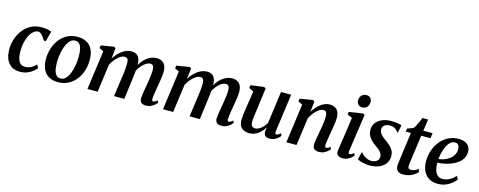

<svg xmlns="http://www.w3.org/2000/svg" viewBox="-32 -1496 5576 2233"><g transform="rotate(15 2756.0 -380.0)"><path d="M209.5 10Q124.5 10 75.8 -47.2Q27 -104.5 26 -209Q25.5 -269.5 44.5 -330.5Q63.5 -391.5 101.2 -442.5Q139 -493.5 195.5 -524.5Q252 -555.5 327 -555.5Q355 -555.5 388.5 -550.2Q422 -545 445 -535L412 -411.5L386 -414Q374 -436.5 360 -455.2Q346 -474 331.2 -485.5Q316.5 -497 302 -497Q273.5 -497 247 -476.5Q220.5 -456 200.2 -418.5Q180 -381 168.2 -329.5Q156.5 -278 157 -216Q158 -163 169.2 -128.8Q180.5 -94.5 201.8 -77.8Q223 -61 254.5 -61Q283.5 -61 307 -69.5Q330.5 -78 349.8 -92Q369 -106 385.5 -123.5L407 -86Q393 -66.5 366 -44Q339 -21.5 299.8 -5.8Q260.5 10 209.5 10Z M757.5 -556.5Q824.5 -556.5 870.2 -530.5Q916 -504.5 939.5 -454.8Q963 -405 963 -334Q963.5 -266 943.8 -203.5Q924 -141 886 -92.5Q848 -44 794 -15.8Q740 12.5 672 12.5Q606 12.5 560.5 -13.5Q515 -39.5 491.5 -89Q468 -138.5 467.5 -208.5Q467.5 -278 487.2 -340.5Q507 -403 544.8 -451.8Q582.5 -500.5 636.2 -528.5Q690 -556.5 757.5 -556.5ZM743 -507Q713 -507 690 -488Q667 -469 650.2 -437.2Q633.5 -405.5 622.5 -366Q611.5 -326.5 606.2 -284.8Q601 -243 601.5 -204.5Q601.5 -146 612 -108.8Q622.5 -71.5 642 -54Q661.5 -36.5 689 -36.5Q718.5 -36.5 741.2 -55.5Q764 -74.5 780.8 -106.2Q797.5 -138 808.2 -177.5Q819 -217 824.2 -258.8Q829.5 -300.5 829.5 -339Q829 -397 819.5 -434Q810 -471 791 -489Q772 -507 743 -507Z M1217 -543 1203 -413.5Q1219.5 -442 1242.2 -467.5Q1265 -493 1291.5 -513Q1318 -533 1347.2 -544.2Q1376.5 -555.5 1407 -555.5Q1443.5 -555.5 1467.2 -541Q1491 -526.5 1503.2 -496Q1515.5 -465.5 1516 -417.5Q1516 -410.5 1515.5 -401.8Q1515 -393 1514 -383.5Q1513 -374 1511.5 -364L1495 -379Q1512 -419 1535.2 -451.5Q1558.5 -484 1586.5 -507.2Q1614.5 -530.5 1646.2 -543Q1678 -555.5 1712 -555.5Q1765 -555.5 1797 -523.2Q1829 -491 1829 -419Q1829 -399.5 1825.2 -369.5Q1821.5 -339.5 1816.2 -306.5Q1811 -273.5 1806 -245Q1801.5 -218.5 1796.8 -189.8Q1792 -161 1788.2 -134.2Q1784.5 -107.5 1783.5 -88Q1783 -70.5 1787.5 -64.2Q1792 -58 1799.5 -58Q1809.5 -58 1820.5 -64Q1831.5 -70 1848 -84.5L1860.5 -58Q1854 -49 1836.5 -32.8Q1819 -16.5 1791.8 -3Q1764.5 10.5 1728 10.5Q1700 10.5 1683.8 1.5Q1667.5 -7.5 1661 -23Q1654.5 -38.5 1654.5 -58Q1655 -75 1658.8 -102.2Q1662.5 -129.5 1668 -160.8Q1673.5 -192 1678.5 -221.5Q1683 -250 1688.2 -282.8Q1693.5 -315.5 1697.2 -347Q1701 -378.5 1701 -404Q1700.5 -444.5 1689.5 -459.2Q1678.5 -474 1654 -474Q1634.5 -474 1612 -461.5Q1589.5 -449 1567.2 -426.8Q1545 -404.5 1525.5 -374.2Q1506 -344 1493 -308L1514 -381.5Q1513 -360 1510.8 -335.8Q1508.5 -311.5 1505.5 -287.2Q1502.5 -263 1499.5 -240.5L1468 0H1344.5L1375 -220Q1379.5 -249.5 1383.8 -282.2Q1388 -315 1391 -346.5Q1394 -378 1393.5 -402.5Q1393 -445.5 1381.8 -459.8Q1370.5 -474 1343 -474Q1326 -474 1305.8 -463Q1285.5 -452 1264.8 -433Q1244 -414 1225.5 -389.2Q1207 -364.5 1193 -337.5L1147 0H1024.5L1089 -471L1036.5 -496L1043 -529.5L1195 -555Z M2126.5 -543 2112.5 -413.5Q2129 -442 2151.8 -467.5Q2174.5 -493 2201 -513Q2227.5 -533 2256.8 -544.2Q2286 -555.5 2316.5 -555.5Q2353 -555.5 2376.8 -541Q2400.5 -526.5 2412.8 -496Q2425 -465.5 2425.5 -417.5Q2425.5 -410.5 2425 -401.8Q2424.5 -393 2423.5 -383.5Q2422.5 -374 2421 -364L2404.5 -379Q2421.5 -419 2444.8 -451.5Q2468 -484 2496 -507.2Q2524 -530.5 2555.8 -543Q2587.5 -555.5 2621.5 -555.5Q2674.5 -555.5 2706.5 -523.2Q2738.5 -491 2738.5 -419Q2738.5 -399.5 2734.8 -369.5Q2731 -339.5 2725.8 -306.5Q2720.5 -273.5 2715.5 -245Q2711 -218.5 2706.2 -189.8Q2701.5 -161 2697.8 -134.2Q2694 -107.5 2693 -88Q2692.5 -70.5 2697 -64.2Q2701.5 -58 2709 -58Q2719 -58 2730 -64Q2741 -70 2757.5 -84.5L2770 -58Q2763.5 -49 2746 -32.8Q2728.5 -16.5 2701.2 -3Q2674 10.5 2637.5 10.5Q2609.5 10.5 2593.2 1.5Q2577 -7.5 2570.5 -23Q2564 -38.5 2564 -58Q2564.5 -75 2568.2 -102.2Q2572 -129.5 2577.5 -160.8Q2583 -192 2588 -221.5Q2592.5 -250 2597.8 -282.8Q2603 -315.5 2606.8 -347Q2610.5 -378.5 2610.5 -404Q2610 -444.5 2599 -459.2Q2588 -474 2563.5 -474Q2544 -474 2521.5 -461.5Q2499 -449 2476.8 -426.8Q2454.5 -404.5 2435 -374.2Q2415.5 -344 2402.5 -308L2423.5 -381.5Q2422.5 -360 2420.2 -335.8Q2418 -311.5 2415 -287.2Q2412 -263 2409 -240.5L2377.5 0H2254L2284.5 -220Q2289 -249.5 2293.2 -282.2Q2297.5 -315 2300.5 -346.5Q2303.5 -378 2303 -402.5Q2302.5 -445.5 2291.2 -459.8Q2280 -474 2252.5 -474Q2235.5 -474 2215.2 -463Q2195 -452 2174.2 -433Q2153.5 -414 2135 -389.2Q2116.5 -364.5 2102.5 -337.5L2056.5 0H1934L1998.5 -471L1946 -496L1952.5 -529.5L2104.5 -555Z M2972 10.5Q2939 10.5 2911 -1.8Q2883 -14 2865.5 -41Q2848 -68 2847.5 -111.5Q2847.5 -128 2849.2 -149.5Q2851 -171 2854 -195.2Q2857 -219.5 2860.5 -243Q2864 -266.5 2867 -287L2895 -470.5L2838.5 -500L2844.5 -533.5L3003 -554.5L3024.5 -542.5L2991 -287Q2988.5 -266.5 2985.2 -244.5Q2982 -222.5 2979.2 -201.5Q2976.5 -180.5 2974.8 -162.5Q2973 -144.5 2973 -132Q2973 -105.5 2979 -90.2Q2985 -75 2996.8 -68.5Q3008.5 -62 3026 -62Q3050 -62 3073.8 -76Q3097.5 -90 3118.5 -112.8Q3139.5 -135.5 3155 -161L3208 -548.5H3330.5L3267.5 -93.5Q3265 -75 3270 -66.2Q3275 -57.5 3284.5 -57.5Q3293.5 -57.5 3304.5 -63.8Q3315.5 -70 3332.5 -85L3345 -57.5Q3338.5 -47.5 3321 -31.5Q3303.5 -15.5 3277.5 -2.8Q3251.5 10 3219 10Q3183.5 10 3166.8 -6.2Q3150 -22.5 3149 -48.5Q3149 -51.5 3149.2 -58Q3149.5 -64.5 3150.5 -72.8Q3151.5 -81 3152.8 -89.5Q3154 -98 3155 -105L3153.5 -106Q3139.5 -84 3121.5 -63.2Q3103.5 -42.5 3080.8 -25.8Q3058 -9 3031 0.8Q3004 10.5 2972 10.5Z M3597.5 -414Q3615 -442.5 3636.5 -468.2Q3658 -494 3683.5 -513.5Q3709 -533 3737.2 -544.2Q3765.5 -555.5 3796.5 -555.5Q3850 -555.5 3881.5 -524Q3913 -492.5 3913 -419Q3913 -399.5 3909 -369.2Q3905 -339 3899.5 -306Q3894 -273 3889.5 -245Q3885 -219 3880 -190Q3875 -161 3871 -134.2Q3867 -107.5 3866.5 -88Q3866.5 -70.5 3871 -64.2Q3875.5 -58 3882.5 -58Q3892 -58 3902.8 -63.2Q3913.5 -68.5 3929 -82L3941 -55Q3935 -46.5 3917.8 -30.8Q3900.5 -15 3873.5 -2.2Q3846.5 10.5 3810 10.5Q3783 10.5 3766.8 1.5Q3750.5 -7.5 3743.5 -23Q3736.5 -38.5 3736.5 -58.5Q3737 -71 3739.2 -89.8Q3741.5 -108.5 3745.5 -130.5Q3749.5 -152.5 3753.8 -175.8Q3758 -199 3761.5 -220Q3765.5 -242 3769.5 -266.2Q3773.5 -290.5 3777 -314.8Q3780.5 -339 3782.8 -362Q3785 -385 3785 -404Q3785 -431 3780.2 -446.2Q3775.5 -461.5 3765 -467.8Q3754.5 -474 3737 -474Q3719 -474 3698.5 -462.5Q3678 -451 3657.8 -431.2Q3637.5 -411.5 3619.2 -386.2Q3601 -361 3587.5 -333.5L3541.5 0H3419.5L3483.5 -471L3431 -496L3437.5 -529.5L3590 -555L3611.5 -543Z M4097.5 10.5Q4073 10.5 4055.2 2.8Q4037.5 -5 4029 -19.8Q4020.5 -34.5 4023 -57Q4025 -75 4029.8 -106.8Q4034.5 -138.5 4040.8 -180.2Q4047 -222 4054.2 -270.5Q4061.5 -319 4068.8 -370.2Q4076 -421.5 4082.5 -472L4023.5 -496.5L4029.5 -529.5L4194 -554.5L4216.5 -542.5L4150.5 -93Q4147.5 -74.5 4152.5 -66.2Q4157.5 -58 4166.5 -58Q4176.5 -58 4187.2 -63.8Q4198 -69.5 4214.5 -84.5L4226.5 -57.5Q4220 -47.5 4202.8 -31.5Q4185.5 -15.5 4159.2 -2.5Q4133 10.5 4097.5 10.5ZM4163.5 -620Q4135 -620 4116.2 -640Q4097.5 -660 4098.5 -688.5Q4099.5 -724 4121 -748Q4142.5 -772 4178 -772Q4209.5 -772 4227.2 -752.2Q4245 -732.5 4244.5 -706Q4244.5 -669.5 4223.5 -644.8Q4202.5 -620 4163.5 -620Z M4642.5 -446H4633Q4624.5 -464 4598 -482.5Q4571.5 -501 4534.5 -501Q4510 -501 4490 -493.5Q4470 -486 4457.8 -471.2Q4445.5 -456.5 4445 -433.5Q4444.5 -410 4455.5 -390.5Q4466.5 -371 4486.5 -353.8Q4506.5 -336.5 4531.5 -318.5Q4559.5 -298.5 4584 -276.8Q4608.5 -255 4624 -226.5Q4639.5 -198 4639.5 -158.5Q4639.5 -117 4622.5 -85.5Q4605.5 -54 4575.8 -32.8Q4546 -11.5 4507.2 -0.5Q4468.5 10.5 4424.5 10.5Q4396.5 10.5 4365.2 5Q4334 -0.5 4309 -8.8Q4284 -17 4274.5 -25L4295.5 -113.5H4303Q4313 -98.5 4332.8 -83Q4352.5 -67.5 4377.2 -57Q4402 -46.5 4427.5 -46.5Q4450 -46.5 4471 -54Q4492 -61.5 4505.2 -77.8Q4518.5 -94 4518.5 -120.5Q4518.5 -144.5 4506 -163.8Q4493.5 -183 4472.8 -200.2Q4452 -217.5 4426.5 -234.5Q4404 -250 4380.8 -272Q4357.5 -294 4341.8 -324.2Q4326 -354.5 4326 -394.5Q4326 -444 4353.2 -479.8Q4380.5 -515.5 4428 -535.2Q4475.5 -555 4537 -555Q4562.5 -555 4588 -552Q4613.5 -549 4633.2 -544.8Q4653 -540.5 4661.5 -536.5Z M4873.5 -181Q4870.5 -162 4868.8 -147.5Q4867 -133 4865.8 -121.5Q4864.5 -110 4864.5 -99Q4864.5 -82 4873.2 -73.5Q4882 -65 4898 -65Q4925.5 -65 4947.8 -75.2Q4970 -85.5 4987 -100L4998.5 -64.5Q4984 -47 4959.2 -29.8Q4934.5 -12.5 4901 -1Q4867.5 10.5 4825.5 10.5Q4787.5 10.5 4762.2 -8.8Q4737 -28 4737.5 -72.5Q4737.5 -77.5 4738 -85Q4738.5 -92.5 4740 -104Q4741.5 -115.5 4743.8 -132.8Q4746 -150 4749 -174.5L4790.5 -479.5H4727.5L4736 -518.5L4803.5 -542.5Q4816 -554.5 4829.2 -579.2Q4842.5 -604 4854.5 -632.2Q4866.5 -660.5 4875 -682.5H4943.5L4923 -542.5H5034.5L5026 -479.5H4914.5Z M5458 -98Q5444 -77 5414.2 -51.5Q5384.5 -26 5341.5 -7.5Q5298.5 11 5243.5 11Q5190 11 5152 -7.2Q5114 -25.5 5090.2 -56.8Q5066.5 -88 5055.8 -127Q5045 -166 5045 -207Q5045.5 -280 5068 -343.5Q5090.5 -407 5131 -455Q5171.5 -503 5226 -530.2Q5280.5 -557.5 5344 -557.5Q5394 -557.5 5426 -542Q5458 -526.5 5473.5 -500Q5489 -473.5 5489.5 -440Q5490 -393.5 5469.2 -358.8Q5448.5 -324 5414 -299.2Q5379.5 -274.5 5338 -258.5Q5296.5 -242.5 5254.5 -234.5Q5212.5 -226.5 5177.5 -226Q5176.5 -191.5 5181.5 -161.2Q5186.5 -131 5199.2 -107.8Q5212 -84.5 5232.5 -71.2Q5253 -58 5282 -58Q5315 -58 5342.8 -68.8Q5370.5 -79.5 5393.8 -97Q5417 -114.5 5435.5 -135.5ZM5317.5 -506Q5285 -506 5260.5 -484Q5236 -462 5218.8 -426.5Q5201.5 -391 5191.5 -350Q5181.5 -309 5178.5 -270.5Q5203.5 -272 5230.5 -280.2Q5257.5 -288.5 5282.5 -302.5Q5307.5 -316.5 5327.8 -336.2Q5348 -356 5359.5 -381.2Q5371 -406.5 5370.5 -436Q5370 -471 5356.2 -488.5Q5342.5 -506 5317.5 -506Z"/></g></svg>

Font: Merriweather 48pt SemiBold
Style: Italic
Weight: 600
Italic angle: -7.8°
Designer: Eben Sorkin
Foundry: Eben Sorkin
Version: Version 2.101